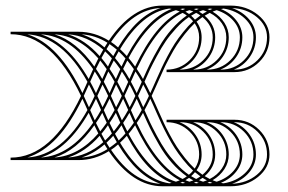

<svg xmlns="http://www.w3.org/2000/svg" viewBox="-20 -567 1019 680"><path d="M808.1 -134.2Q843.1 -120.6 864.7 -89.4Q886.4 -58.1 886.4 -19.7Q886.4 14.9 863.2 42.8Q840 70.8 802 83.9Q854 81.7 889.9 51.8Q925.7 21.9 925.7 -19.7Q925.7 -67.3 892 -100.7Q858.4 -134.2 810.3 -134.2ZM760.1 -134.2Q795 -120.6 816.7 -89.4Q838.3 -58.1 838.3 -19.7Q838.3 12.7 817.5 39.6Q796.8 66.4 762.7 80.4Q764 80.9 767 81.5Q770.1 82.2 771.9 82.2Q817.3 75.2 847.5 46.5Q877.6 17.9 877.6 -19.7Q877.6 -67.3 844 -100.7Q810.3 -134.2 762.2 -134.2ZM712 -134.2Q746.9 -120.6 768.6 -89.4Q790.2 -58.1 790.2 -19.7Q790.2 7.9 774.9 31.7Q759.6 55.5 733 71.2Q735.1 72.1 737.5 73Q739.9 73.9 742.8 75Q745.6 76 747.4 76.5Q784.1 64.7 806.8 38.7Q829.5 12.7 829.5 -19.7Q829.5 -67.3 795.9 -100.7Q762.2 -134.2 714.2 -134.2ZM663.9 -134.2Q698.9 -120.6 720.5 -89.4Q742.1 -58.1 742.1 -19.7Q742.1 24.5 705 56.8Q714.6 62.5 722.9 66.9Q750 52.9 765.7 29.9Q781.5 7 781.5 -19.7Q781.5 -67.3 747.8 -100.7Q714.2 -134.2 666.1 -134.2ZM615.8 -134.2Q650.8 -120.6 672.4 -89.4Q694.1 -58.1 694.1 -19.7Q694.1 10.5 676.1 35.8Q691.9 48.5 697.1 52Q733.4 21.4 733.4 -19.7Q733.4 -67.3 699.7 -100.7Q666.1 -134.2 618 -134.2ZM173.1 -9.2Q258.3 -14.4 328.2 -94.4L314.2 -123.3Q250.9 -33.2 173.1 -9.2ZM675.7 -536.7Q674 -536.7 670.9 -535.8Q667.8 -535 666.5 -535Q667.4 -534.5 670.2 -533.4Q673.1 -532.3 674.8 -531.5L684 -535.4Q678.8 -536.3 675.7 -536.7ZM221.2 -9.2Q288.5 -13.5 345.7 -63.4L333 -86.1Q281.9 -28.4 221.2 -9.2ZM714.6 -535Q715.5 -534.5 718.3 -533.4Q721.2 -532.3 722.9 -531.5L732.1 -535.4Q726.8 -536.3 723.8 -536.7Q722 -536.7 719 -535.8Q715.9 -535 714.6 -535ZM699.3 -531Q697.6 -530.6 694.7 -529.5Q691.9 -528.4 689.5 -527.5Q687.1 -526.7 684.9 -525.8Q693.6 -520.5 697.6 -517.5Q705.4 -522.7 712.8 -526.2Q705.4 -529.3 699.3 -531ZM269.2 -9.2Q317.7 -12.2 360.6 -38.9L350.1 -55.5Q311.2 -22.3 269.2 -9.2ZM627.6 -536.7Q626.3 -536.7 623.3 -535.8Q620.2 -535 618.4 -535Q619.3 -534.5 622.2 -533.4Q625 -532.3 626.7 -531.5L635.9 -535.4Q630.7 -536.3 627.6 -536.7ZM651.2 -531Q649.5 -530.6 646.6 -529.5Q643.8 -528.4 641.4 -527.5Q639 -526.7 636.8 -525.8Q645.5 -520.5 649.5 -517.5Q657.3 -522.7 664.8 -526.2Q657.3 -529.3 651.2 -531ZM674.8 -521.4Q666.5 -517 656.9 -511.4Q663.5 -505.7 670.5 -497.4Q676.6 -502.6 689.7 -512.2Q681.8 -517.9 674.8 -521.4ZM125 -9.2Q228.6 -15.3 309.9 -132.4L294.1 -167.4Q220.3 -38.9 125 -9.2ZM587.8 -535.4Q582.6 -536.3 579.5 -536.7Q483 -522.7 405.2 -392.9Q419.1 -379.8 429.2 -368.4Q500.4 -501.7 587.8 -535.4ZM603.1 -531Q510.9 -502.6 435.3 -361.5Q446.7 -348.3 458.5 -331.3Q529.7 -480.8 616.7 -526.2Q609.3 -529.3 603.1 -531ZM626.7 -521.4Q537.6 -478.6 464.2 -323Q475.5 -306.8 486.5 -287.2Q500.4 -319.1 511.8 -342.2Q523.2 -365.4 543.3 -400.3Q563.4 -435.3 588.5 -463.9Q613.6 -492.6 641.6 -512.2Q633.7 -517.9 626.7 -521.4ZM649 -506.6Q625.9 -490.8 603.8 -466.6Q581.7 -442.3 566.9 -420.7Q552 -399 535.4 -368Q518.8 -337 511.1 -320.6Q503.5 -304.2 491.7 -277.5Q499.6 -263.5 512.2 -237.3L523.2 -261.4Q525.3 -266.2 535.6 -289.3Q545.9 -312.5 552.7 -327.1Q559.4 -341.8 573 -367.6Q586.5 -393.4 598.8 -412.4Q611 -431.4 628.5 -453.2Q646 -475.1 663.9 -491.7Q656 -501.3 649 -506.6ZM548.5 -538.5Q451.9 -534.5 373.3 -418.3Q385.5 -410.4 398.2 -399Q465.5 -510.9 548.5 -538.5ZM76.9 -9.2Q200.2 -16.6 289.8 -177.4L282.8 -193.2L271.9 -217.2Q188.8 -44.1 76.9 -9.2ZM314.2 -331.3 328.2 -360.1Q258.3 -440.1 173.1 -445.4Q250.9 -421.3 314.2 -331.3ZM342.2 -287.2 358 -322.1Q345.3 -340 334.8 -352.7L319.9 -323Q331.3 -306.8 342.2 -287.2ZM368 -237.3 378.9 -261.4 385.9 -277.1Q375.9 -295.5 363.6 -313.8L347.5 -277.5Q355.3 -263.5 368 -237.3ZM372.8 -227.3 386.8 -196.7 391.2 -187.1Q400.8 -204.5 411.3 -227.3Q400.8 -250 391.2 -267.5L386.8 -257.9ZM395.5 -177 411.7 -140.7Q424 -159.1 434 -177.4L427 -193.2L416.1 -217.2Q403.4 -191 395.5 -177ZM416.1 -131.6 430.9 -101.8Q441.4 -114.5 454.1 -132.4L438.4 -167.4Q427.4 -147.7 416.1 -131.6ZM435.3 -93.1Q510.9 48.1 603.1 76.5Q609.3 74.7 616.7 71.7Q529.7 26.2 458.5 -123.3Q446.7 -106.2 435.3 -93.1ZM385.9 -177.4 378.9 -193.2 368 -217.2Q355.3 -191 347.5 -177L363.6 -140.7Q375.9 -159.1 385.9 -177.4ZM390.3 -167.4Q379.4 -147.7 368 -131.6L382.9 -101.8Q393.4 -114.5 406 -132.4ZM410.4 -123.3Q398.6 -106.2 387.2 -93.1L400.3 -69.5Q415.2 -83.5 424.4 -94.4ZM429.2 -86.1Q419.1 -74.7 405.2 -61.6Q483 68.2 579.5 82.2Q582.6 81.7 587.8 80.9Q500.4 47.2 429.2 -86.1ZM363.2 -227.3Q352.7 -250 343.1 -267.5L338.7 -257.9L324.7 -227.3L338.7 -196.7L343.1 -187.1Q352.7 -204.5 363.2 -227.3ZM337.8 -277.1Q327.8 -295.5 315.6 -313.8L299.4 -277.5Q307.3 -263.5 319.9 -237.3L330.9 -261.4ZM309.9 -322.1Q228.6 -439.2 125 -445.4Q220.3 -415.6 294.1 -287.2ZM333 -368.4 345.7 -391.2Q288.5 -441 221.2 -445.4Q281.9 -426.1 333 -368.4ZM362.3 -331.3 376.3 -360.1Q367.1 -371.1 352.3 -385.1L339.2 -361.5Q350.5 -348.3 362.3 -331.3ZM390.3 -287.2 406 -322.1Q393.4 -340 382.9 -352.7L368 -323Q379.4 -306.8 390.3 -287.2ZM395.5 -277.5Q403.4 -263.5 416.1 -237.3L427 -261.4L434 -277.1Q424 -295.5 411.7 -313.8ZM420.9 -227.3 434.9 -196.7 439.2 -187.1Q448.9 -204.5 459.4 -227.3Q448.9 -250 439.2 -267.5L434.9 -257.9ZM443.6 -177 459.8 -140.7Q472 -159.1 482.1 -177.4L475.1 -193.2L464.2 -217.2Q451.5 -191 443.6 -177ZM464.2 -131.6Q537.6 24 626.7 66.9Q633.7 63.4 641.6 57.7Q613.6 38 588.5 9.4Q563.4 -19.2 543.3 -54.2Q523.2 -89.2 511.8 -112.3Q500.4 -135.5 486.5 -167.4Q475.5 -147.7 464.2 -131.6ZM675.7 82.2Q678.8 81.7 684 80.9L674.8 76.9Q673.5 77.4 672.2 78Q670.9 78.7 669.4 79.3Q667.8 80 666.5 80.4Q668.3 80.9 671.3 81.5Q674.4 82.2 675.7 82.2ZM350.1 -399 360.6 -415.6Q317.7 -442.3 269.2 -445.4Q311.2 -432.3 350.1 -399ZM381.1 -368.4 393.8 -391.2Q385.1 -398.6 368 -410.8L357.1 -392.9Q371.1 -379.8 381.1 -368.4ZM410.4 -331.3 424.4 -360.1Q415.2 -371.1 400.3 -385.1L387.2 -361.5Q398.6 -348.3 410.4 -331.3ZM416.1 -323Q427.4 -306.8 438.4 -287.2L454.1 -322.1Q441.4 -340 430.9 -352.7ZM443.6 -277.5Q451.5 -263.5 464.2 -237.3L475.1 -261.4L482.1 -277.1Q472 -295.5 459.8 -313.8ZM469 -227.3 483 -196.7 487.3 -187.1Q496.9 -204.5 507.4 -227.3Q496.9 -250 487.3 -267.5L483 -257.9ZM491.7 -177Q503.5 -150.3 511.1 -134Q518.8 -117.6 535.4 -86.5Q552 -55.5 566.9 -33.9Q581.7 -12.2 603.8 12Q625.9 36.3 649 52Q656 46.8 663.9 37.2Q646 20.5 628.5 -1.3Q611 -23.2 598.8 -42.2Q586.5 -61.2 573 -87Q559.4 -112.8 552.7 -127.4Q545.9 -142 535.6 -165.2Q525.3 -188.4 523.2 -193.2L512.2 -217.2Q499.6 -191 491.7 -177ZM699.3 76.5Q705.4 74.7 712.8 71.7Q705.4 68.2 697.6 62.9Q693.6 66 684.9 71.2Q687.1 72.1 689.5 73Q691.9 73.9 694.7 75Q697.6 76 699.3 76.5ZM714.6 80.4Q715.9 80.9 719 81.5Q722 82.2 723.8 82.2Q726.8 81.7 732.1 80.9L722.9 76.9Q721.6 77.4 720.3 78Q719 78.7 717.4 79.3Q715.9 80 714.6 80.4ZM627.6 82.2Q630.7 81.7 635.9 80.9L626.7 76.9Q625.4 77.4 624.1 78Q622.8 78.7 621.3 79.3Q619.8 80 618.4 80.4Q620.2 80.9 623.3 81.5Q626.3 82.2 627.6 82.2ZM651.2 76.5Q657.3 74.7 664.8 71.7Q657.3 68.2 649.5 62.9Q645.5 66 636.8 71.2Q639 72.1 641.4 73Q643.8 73.9 646.6 75Q649.5 76 651.2 76.5ZM674.8 66.9Q681.8 63.4 689.7 57.7Q676.6 48.1 670.5 42.8Q663.5 51.1 656.9 56.8Q666.5 62.5 674.8 66.9ZM337.8 -177.4 330.9 -193.2 319.9 -217.2Q307.3 -191 299.4 -177L315.6 -140.7Q327.8 -159.1 337.8 -177.4ZM342.2 -167.4Q331.3 -147.7 319.9 -131.6L334.8 -101.8Q345.3 -114.5 358 -132.4ZM362.3 -123.3Q350.5 -106.2 339.2 -93.1L352.3 -69.5Q367.1 -83.5 376.3 -94.4ZM381.1 -86.1Q371.1 -74.7 357.1 -61.6L368 -43.7Q385.1 -55.9 393.8 -63.4ZM398.2 -55.5Q385.5 -44.1 373.3 -36.3Q451.9 80 548.5 83.9Q465.5 56.4 398.2 -55.5ZM315.1 -227.3Q304.6 -250 295 -267.5L290.6 -257.9L276.7 -227.3L290.6 -196.7L295 -187.1Q304.6 -204.5 315.1 -227.3ZM289.8 -277.1Q200.2 -437.9 76.9 -445.4Q188.8 -410.4 271.9 -237.3L282.8 -261.4ZM17.5 -8.7Q163 -8.7 267 -227.3Q163 -445.8 17.5 -445.8V-454.5H257.9Q314.7 -454.5 365.4 -423.1Q449.7 -547.2 555.5 -547.2H795.9Q853.1 -547.2 893.8 -514.2Q934.4 -481.2 934.4 -434.9Q934.4 -383.7 898.2 -347.7Q861.9 -311.6 810.3 -311.6H569.9V-320.4Q618 -320.4 651.7 -353.8Q685.3 -387.2 685.3 -434.9Q685.3 -461.5 669.6 -484.7Q652.1 -468.5 635.1 -446.9Q618 -425.3 606.4 -407.6Q594.8 -389.9 580.6 -363.2Q566.4 -336.5 560.8 -324.1Q555.1 -311.6 543.5 -285.8Q531.9 -260.1 531 -257.9L517 -227.3L531 -196.7Q531.9 -194.5 543.5 -168.7Q555.1 -142.9 560.8 -130.5Q566.4 -118 580.6 -91.3Q594.8 -64.7 606.4 -47Q618 -29.3 635.1 -7.6Q652.1 14 669.6 30.2Q685.3 7 685.3 -19.7Q685.3 -67.3 651.7 -100.7Q618 -134.2 569.9 -134.2V-142.9H810.3Q861.9 -142.9 898.2 -106.9Q934.4 -70.8 934.4 -19.7Q934.4 26.7 893.8 59.7Q853.1 92.7 795.9 92.7H555.5Q449.7 92.7 365.4 -31.5Q314.7 0 257.9 0H17.5ZM810.3 -320.4Q858.4 -320.4 892 -353.8Q925.7 -387.2 925.7 -434.9Q925.7 -476.4 889.9 -506.3Q854 -536.3 802 -538.5Q840 -525.3 863.2 -497.4Q886.4 -469.4 886.4 -434.9Q886.4 -396.4 864.7 -365.2Q843.1 -333.9 808.1 -320.4ZM762.2 -320.4Q810.3 -320.4 844 -353.8Q877.6 -387.2 877.6 -434.9Q877.6 -472.5 847.5 -501.1Q817.3 -529.7 771.9 -536.7Q770.5 -536.7 767.5 -535.8Q764.4 -535 762.7 -535Q796.8 -521 817.5 -494.1Q838.3 -467.2 838.3 -434.9Q838.3 -396.4 816.7 -365.2Q795 -333.9 760.1 -320.4ZM714.2 -320.4Q762.2 -320.4 795.9 -353.8Q829.5 -387.2 829.5 -434.9Q829.5 -467.2 806.8 -493.2Q784.1 -519.2 747.4 -531Q745.6 -530.6 742.8 -529.5Q739.9 -528.4 737.5 -527.5Q735.1 -526.7 733 -525.8Q759.6 -510.1 774.9 -486.2Q790.2 -462.4 790.2 -434.9Q790.2 -396.4 768.6 -365.2Q746.9 -333.9 712 -320.4ZM666.1 -320.4Q714.2 -320.4 747.8 -353.8Q781.5 -387.2 781.5 -434.9Q781.5 -461.5 765.7 -484.5Q750 -507.4 722.9 -521.4Q714.6 -517 705 -511.4Q742.1 -479 742.1 -434.9Q742.1 -396.4 720.5 -365.2Q698.9 -333.9 663.9 -320.4ZM618 -320.4Q666.1 -320.4 699.7 -353.8Q733.4 -387.2 733.4 -434.9Q733.4 -476 697.1 -506.6Q691.9 -503.1 676.1 -490.4Q694.1 -465 694.1 -434.9Q694.1 -396.4 672.4 -365.2Q650.8 -333.9 615.8 -320.4Z"/></svg>

Font: FoglihtenBPS01
Style: Regular
Weight: 500
Version: Version 0.75